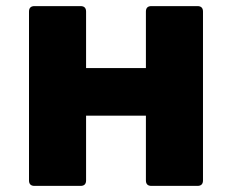

<svg xmlns="http://www.w3.org/2000/svg" viewBox="-20 -567 760 629"><path d="M262 -188V24Q262 42 244 42H93Q75 42 75 24V-529Q75 -547 93 -547H244Q262 -547 262 -529V-344H458V-529Q458 -547 476 -547H627Q645 -547 645 -529V24Q645 42 627 42H476Q458 42 458 24V-188Z"/></svg>

Font: LINE Seed JP_TTF ExtraBold
Style: Regular
Weight: 800
Designer: LY Corporation & Fontrix & Fontworks
Version: Version 1.015